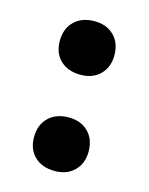

<svg xmlns="http://www.w3.org/2000/svg" viewBox="-75 -472 411 530"><g transform="rotate(15 130.0 -207.0)"><path d="M52 -344Q52 -379 73.5 -400Q95 -421 131 -421Q166 -421 187 -400Q208 -379 208 -344Q208 -310 187 -289Q166 -268 131 -268Q95 -268 73.5 -288.5Q52 -309 52 -344ZM52 -69Q52 -104 73.5 -125Q95 -146 131 -146Q166 -146 187 -125Q208 -104 208 -69Q208 -35 187 -14Q166 7 131 7Q95 7 73.5 -13.5Q52 -34 52 -69Z"/></g></svg>

Font: Ysabeau Infant
Style: Bold
Weight: 700
Designer: Christian Thalmann (Catharsis Fonts)
Version: Version 0.003